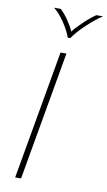

<svg xmlns="http://www.w3.org/2000/svg" viewBox="-101 -978 574 1027"><g transform="rotate(10 186.0 -465.0)"><path d="M182 -700H214L91 0H59ZM106 -930H142Q165 -910 188 -875.5Q211 -841 219 -820Q233 -840 269 -874.5Q305 -909 336 -930H372Q335 -906 290 -864Q245 -822 220 -785H206Q193 -823 163.5 -866Q134 -909 106 -930Z"/></g></svg>

Font: KoHo ExtraLight
Style: Italic
Weight: 275
Italic angle: -10°
Version: Version 1.000; ttfautohint (v1.6)